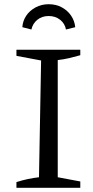

<svg xmlns="http://www.w3.org/2000/svg" viewBox="-20 -891 442 911"><path d="M58 0V-27Q86 -36 112.5 -41.5Q139 -47 165 -50L175 -604L58 -626V-655H361V-629Q337 -622 309.5 -615.5Q282 -609 254 -606V-50L361 -30V0ZM211 -871Q246 -871 273.5 -856Q301 -841 317.5 -816.5Q334 -792 337 -762L293 -751Q288 -779 265.5 -797Q243 -815 211 -815Q179 -815 157 -797Q135 -779 129 -751L86 -762Q88 -792 104.5 -816.5Q121 -841 149 -856Q177 -871 211 -871Z"/></svg>

Font: Piazzolla Thin
Style: Regular
Weight: 400
Version: Version 2.001